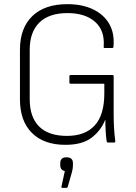

<svg xmlns="http://www.w3.org/2000/svg" viewBox="-20 -686 656 924"><path d="M295 11Q191 11 133.5 -46.5Q76 -104 76 -208V-446Q76 -551 135.5 -608.5Q195 -666 304 -666Q376 -666 428 -641Q480 -616 506 -570.5Q532 -525 526 -461Q526 -455 520 -455H484Q478 -455 479 -462Q485 -539 437.5 -581Q390 -623 305 -623Q216 -623 169.5 -577.5Q123 -532 123 -446V-209Q123 -122 168.5 -77Q214 -32 302 -32Q390 -32 436 -82.5Q482 -133 482 -236V-283H320Q314 -283 314 -289V-319Q314 -325 320 -325H521Q527 -325 527 -319V-136Q527 -99 529 -67.5Q531 -36 535 -6Q535 0 530 0H500Q494 0 493 -8Q490 -28 488.5 -55Q487 -82 487 -109H486Q466 -58 421 -23.5Q376 11 295 11ZM280 218Q274 218 276 211L292 137Q270 133 270 109V99Q270 71 300 71Q331 71 331 99V110Q331 126 326 143L306 213Q305 218 299 218Z"/></svg>

Font: Sofia Sans Semi Condensed Light
Style: Regular
Weight: 300
Designer: Botio Nikoltchev, Ani Petrova
Foundry: lettersoup
Version: Version 4.100; ttfautohint (v1.8.4.7-5d5b)